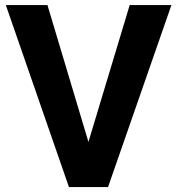

<svg xmlns="http://www.w3.org/2000/svg" viewBox="-20 -754 715 774"><path d="M336.5 -181.9 502.8 -733.5H671L415.6 0H257.9L3.5 -733.5H171.3Z"/></svg>

Font: Vazir FD
Style: Bold
Weight: 700
Foundry: DejaVu fonts team - Redesigned by Saber Rastikerdar
Version: Version 21.10;October 20, 2019;FontCreator 12.0.0.2547 64-bi